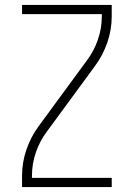

<svg xmlns="http://www.w3.org/2000/svg" viewBox="-20 -755 540 775"><path d="M69 0V-46Q69 -100 87 -152Q105 -204 137 -247L330 -510Q359 -548 375 -594.5Q391 -641 391 -689V-698H69V-735H431V-689Q431 -635 413 -583Q395 -531 363 -488L170 -225Q141 -187 125 -140.5Q109 -94 109 -46V-37H431V0Z"/></svg>

Font: Iosevka Curly Extralight
Style: Regular
Weight: 200
Monospace: yes
Designer: Belleve Invis
Foundry: Belleve Invis
Version: Version 22.1.2; ttfautohint (v1.8.4)